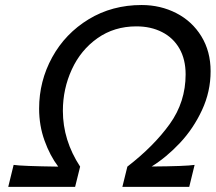

<svg xmlns="http://www.w3.org/2000/svg" viewBox="-20 -730 843 750"><path d="M705.1 -439.5Q705.1 -498 680.9 -540.3Q656.7 -582.5 613 -604.7Q569.3 -627 512.7 -627Q426.3 -627 360.8 -580.8Q295.4 -534.7 260.5 -458.7Q225.6 -382.8 225.6 -296.9Q225.6 -182.1 293 -79.1L273.4 0H12.2L33.2 -85.9Q63.5 -81.1 207.5 -79.1Q175.3 -121.6 154.1 -180.4Q132.8 -239.3 132.8 -305.7Q132.8 -413.1 183.8 -506.1Q234.9 -599.1 326.4 -654.8Q418 -710.4 533.2 -710.4Q606.9 -710.4 668.7 -678.7Q730.5 -647 766.6 -588.1Q802.7 -529.3 802.7 -451.7Q802.7 -372.1 769 -299.8Q735.4 -227.5 682.9 -171.6Q630.4 -115.7 572.3 -79.6Q705.6 -80.6 740.2 -85.9L719.2 0H458L477.5 -79.1Q581.1 -159.2 643.1 -245.6Q705.1 -332 705.1 -439.5Z"/></svg>

Font: Lesson One
Style: Italic
Weight: 400
Italic angle: -14°
Designer: But Ko, Victor Gaultney, Annie Olsen, Julie Remington, Don Collingsworth, Eric Hays, Becca Hirsbrunner
Version: Version 1.100